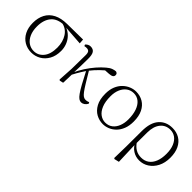

<svg xmlns="http://www.w3.org/2000/svg" viewBox="54 -1262 2205 2205"><g transform="rotate(45 1156.5 -159.5)"><path d="M277 14Q212 14 160 -17Q108 -48 78.5 -105.5Q49 -163 49 -241Q49 -322 80.5 -382Q112 -442 176.5 -475.5Q241 -509 338 -510L593 -513L597 -455L339 -473L326 -476Q217 -475 164.5 -413Q112 -351 112 -245Q112 -174 135 -123Q158 -72 197 -45Q236 -18 285 -18Q356 -18 403 -75Q450 -132 450 -239Q450 -284 439 -324.5Q428 -365 407 -397.5Q386 -430 354.5 -451Q323 -472 281 -478L291 -487Q340 -484 380 -463Q420 -442 448.5 -408.5Q477 -375 492.5 -332.5Q508 -290 508 -243Q508 -161 475.5 -103.5Q443 -46 390.5 -16Q338 14 277 14Z M737 10 727 2 738 -183 741 -402Q742 -442 730 -458Q718 -474 690 -474Q681 -474 673 -473Q665 -472 657 -470L649 -488Q659 -500 675 -509.5Q691 -519 712 -519Q753 -519 772.5 -491Q792 -463 791 -393Q791 -339 789 -279.5Q787 -220 785 -161L787 -158Q786 -118 785 -78.5Q784 -39 782 0ZM776 -116 762 -145H770L776 -158Q805 -222 842.5 -280Q880 -338 922.5 -387Q965 -436 1008 -472Q1042 -501 1069.5 -511Q1097 -521 1119 -522Q1130 -519 1138.5 -512Q1147 -505 1147 -488Q1147 -467 1130.5 -457Q1114 -447 1080 -445L999 -440L1066 -476Q1019 -441 974.5 -398Q930 -355 884 -296L878 -289Q859 -260 844 -236.5Q829 -213 813.5 -185.5Q798 -158 776 -116ZM1086 14Q1067 14 1048 1Q1029 -12 1005.5 -45Q982 -78 949 -137.5Q916 -197 868 -291L890 -313Q940 -229 972.5 -176Q1005 -123 1027 -94Q1049 -65 1066 -54Q1083 -43 1102 -43Q1116 -43 1129.5 -46.5Q1143 -50 1152 -54L1160 -37Q1147 -13 1127 0.5Q1107 14 1086 14Z M1439 14Q1381 14 1329.5 -14Q1278 -42 1245.5 -101.5Q1213 -161 1213 -254Q1213 -321 1233.5 -371Q1254 -421 1288.5 -454.5Q1323 -488 1364.5 -505Q1406 -522 1447 -522Q1512 -522 1562.5 -492Q1613 -462 1642 -403.5Q1671 -345 1671 -259Q1671 -189 1650.5 -137.5Q1630 -86 1596 -52.5Q1562 -19 1521 -2.5Q1480 14 1439 14ZM1446 -18Q1499 -18 1535.5 -46.5Q1572 -75 1591 -123.5Q1610 -172 1610 -232Q1610 -310 1590 -368Q1570 -426 1532 -458Q1494 -490 1441 -490Q1393 -490 1355.5 -463Q1318 -436 1297 -387.5Q1276 -339 1276 -276Q1276 -188 1300 -130.5Q1324 -73 1363 -45.5Q1402 -18 1446 -18Z M1808 196 1812 5 1813 -246Q1813 -383 1874 -452.5Q1935 -522 2038 -522Q2104 -522 2154.5 -492Q2205 -462 2233.5 -404Q2262 -346 2262 -262Q2262 -178 2230 -116Q2198 -54 2145 -20Q2092 14 2029 14Q1972 14 1924.5 -16Q1877 -46 1851 -103H1848L1861 -119Q1890 -74 1930 -49.5Q1970 -25 2022 -25Q2078 -25 2117.5 -53.5Q2157 -82 2178 -135Q2199 -188 2199 -261Q2199 -335 2177.5 -386Q2156 -437 2119 -463.5Q2082 -490 2035 -490Q1960 -490 1915 -434.5Q1870 -379 1869 -281L1868 -97L1867 -89L1877 189L1819 203Z"/></g></svg>

Font: Source Han Serif JP VF
Style: Regular
Weight: 250
Designer: Ryoko NISHIZUKA 西塚涼子 (kana & ideographs); Frank Grießhammer (Latin, Greek & Cyrillic); Wenlong ZHANG 张文龙 (bopomofo); San
Foundry: Adobe
Version: Version 2.001;hotconv 1.1.0;makeotfexe 2.6.0